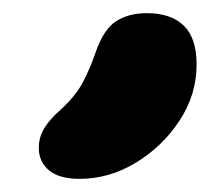

<svg xmlns="http://www.w3.org/2000/svg" viewBox="-20 -845 328 292"><path d="M101 -573Q70 -573 54.5 -586Q39 -599 39 -620Q39 -636 47 -649.5Q55 -663 72 -678Q94 -698 105 -718Q116 -738 126 -767Q138 -801 157 -813Q176 -825 203 -825Q240 -825 259.5 -806Q279 -787 279 -747Q279 -701 253 -661.5Q227 -622 186.5 -597.5Q146 -573 101 -573Z"/></svg>

Font: Shantell Sans
Style: Bold
Weight: 700
Designer: Stephen Nixon, Anya Danilova, Shantell Martin
Foundry: Arrow Type
Version: Version 1.011;[c5ecc13dd]